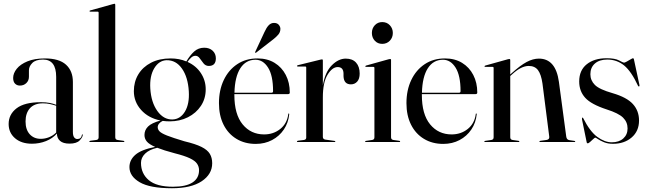

<svg xmlns="http://www.w3.org/2000/svg" viewBox="-20 -756 3453 1022"><path d="M26 -96Q26 -147 68.2 -179.5Q110.5 -212 198 -212Q224.5 -212 244 -208.2Q263.5 -204.5 279 -198V-347Q279 -439 209 -439Q170 -439 152 -420.8Q134 -402.5 134 -382V-347.5Q134 -327 120.2 -313.8Q106.5 -300.5 86 -300.5Q70 -300.5 60 -310.8Q50 -321 50 -341Q50 -366 69.2 -390Q88.5 -414 126.2 -429.5Q164 -445 219 -445Q294.5 -445 331.2 -411.8Q368 -378.5 368 -319.5V-54Q368 -33.5 374.8 -24.8Q381.5 -16 391.5 -16Q413 -16 416 -38Q416.5 -41 418.5 -41Q420.5 -41 420.5 -38Q420.5 -26 404.2 -8.8Q388 8.5 350 8.5Q316 8.5 299.5 -6.2Q283 -21 283 -45.5Q260 -19 224.8 -5Q189.5 9 150 9Q94 9 60 -20.2Q26 -49.5 26 -96ZM116 -109.5Q116 -66 138.2 -41.5Q160.5 -17 197 -17Q219 -17 240.8 -25.5Q262.5 -34 279 -50.5V-193Q263.5 -198.5 246 -202.2Q228.5 -206 208 -206Q163 -206 139.5 -180Q116 -154 116 -109.5Z M593.5 -730.5V-25.5Q593.5 -13 605.5 -11L637 -6.5Q642 -6 642 -3Q642 0 638 0H458.5Q455.5 0 455.5 -3Q455.5 -5.5 462 -7L493 -11Q505 -13 505 -25V-688.5Q505 -694 499 -694H460Q456.5 -694 456.5 -697Q456.5 -699.5 460.5 -700.5L580.5 -734Q586.5 -736 589 -736Q593.5 -736 593.5 -730.5Z M961.5 -4Q1020.5 10 1052.5 26Q1084.5 42 1097 63Q1109.5 84 1109.5 113Q1109.5 171.5 1053.5 208.8Q997.5 246 895.5 246Q778 246 723.5 214Q669 182 669 133.5Q669 95.5 700.5 68Q732 40.5 806 26Q774.5 12.5 761.8 -2.5Q749 -17.5 749 -37.5Q749 -63.5 768 -82.5Q787 -101.5 834.5 -114.5Q770 -127.5 731.2 -170.8Q692.5 -214 692.5 -271Q692.5 -320.5 716.2 -360Q740 -399.5 784 -422.2Q828 -445 888.5 -445Q934 -445 972 -429Q991 -461.5 1013.5 -481.8Q1036 -502 1067 -502Q1095 -502 1112 -486Q1129 -470 1129 -445.5Q1129 -405 1091.5 -405Q1074.5 -405 1063.5 -418.5Q1052.5 -432 1043.2 -445.5Q1034 -459 1020.5 -459Q1008.5 -459 998.2 -450Q988 -441 978 -426.5Q1023.5 -406 1049.2 -367Q1075 -328 1075 -280.5Q1075 -231 1049.5 -192.5Q1024 -154 980.5 -132Q937 -110 882.5 -110Q864 -110 846 -112.5Q834.5 -107 827 -98.2Q819.5 -89.5 819.5 -79Q819.5 -67 829.2 -56.8Q839 -46.5 869.2 -34.5Q899.5 -22.5 961.5 -4ZM866.5 -435.5Q826 -434 801 -392.5Q776 -351 780 -285Q784.5 -211.5 817.5 -165.2Q850.5 -119 898 -120Q940 -121.5 964.5 -162.2Q989 -203 985 -270Q980.5 -345.5 948.5 -391Q916.5 -436.5 866.5 -435.5ZM730.5 111Q730.5 168 772 203Q813.5 238 900.5 238Q970 238 1004.8 215.2Q1039.5 192.5 1039.5 150Q1039.5 131 1028.8 115.2Q1018 99.5 990 86.2Q962 73 910.5 60Q880.5 52 857.5 44.8Q834.5 37.5 817 30.5Q774 40.5 752.2 62Q730.5 83.5 730.5 111Z M1522.5 -263.5Q1522.5 -255 1513 -255H1227.5Q1227.5 -253 1227.5 -250.5Q1227.5 -147.5 1271.5 -94Q1315.5 -40.5 1386 -40.5Q1435.5 -40.5 1471.8 -69.5Q1508 -98.5 1514.5 -148.5Q1514.5 -152 1516.5 -152Q1520 -152 1519.5 -147.5Q1515 -102.5 1491 -66.8Q1467 -31 1428.2 -10.5Q1389.5 10 1341.5 10Q1283 10 1238.8 -16.8Q1194.5 -43.5 1170 -92.2Q1145.5 -141 1145.5 -207Q1145.5 -276 1171 -329.8Q1196.5 -383.5 1242.5 -414.2Q1288.5 -445 1350.5 -445Q1403 -445 1441.5 -421.5Q1480 -398 1501.2 -357Q1522.5 -316 1522.5 -263.5ZM1340 -438Q1288.5 -438 1259.2 -392.5Q1230 -347 1228 -262.5H1426Q1433.5 -262.5 1433.5 -271Q1433.5 -354 1407 -396Q1380.5 -438 1340 -438ZM1387.5 -585Q1398 -608.5 1410 -621.2Q1422 -634 1438.5 -634Q1455.5 -634 1464 -623.8Q1472.5 -613.5 1472.5 -602.5Q1472.5 -585 1461.5 -572Q1450.5 -559 1435 -547L1343.5 -476Q1340.5 -473.5 1338 -476Q1337 -477 1339 -481Z M1698.5 -434.5V-301.5Q1710.5 -372.5 1746 -408.2Q1781.5 -444 1820.5 -444Q1856 -444 1875.2 -422.8Q1894.5 -401.5 1894.5 -364.5Q1894.5 -336 1881.2 -321.5Q1868 -307 1848 -307Q1810 -307 1808.5 -350.5V-364.5Q1808 -399 1777.5 -399Q1748.5 -399 1723.5 -358.2Q1698.5 -317.5 1698.5 -237.5V-27.5Q1698.5 -15.5 1711 -13L1760.5 -6Q1765 -5.5 1765 -3Q1765 0 1760.5 0H1565Q1560.5 0 1560.5 -3Q1560.5 -6 1566.5 -7L1598 -11Q1610 -13 1610 -23.5V-396Q1610 -402 1604.5 -402H1564.5Q1561 -402 1561 -405Q1561 -407.5 1565.5 -409L1685.5 -438.5Q1691.5 -440 1694 -440Q1698.5 -440 1698.5 -434.5Z M2014.5 -522.5Q1990.5 -522.5 1975 -539.2Q1959.5 -556 1959.5 -580.5Q1959.5 -605 1975.2 -621.8Q1991 -638.5 2014.5 -638.5Q2039.5 -638.5 2055.2 -621.5Q2071 -604.5 2071 -580.5Q2071 -556 2055 -539.2Q2039 -522.5 2014.5 -522.5ZM2061.5 -437V-25.5Q2061.5 -13 2073.5 -11L2105 -6.5Q2110 -6 2110 -3Q2110 0 2106 0H1926.5Q1923.5 0 1923.5 -3Q1923.5 -5 1927.5 -6L1961 -11Q1973 -13 1973 -25V-394.5Q1973 -400 1967 -400H1928Q1924.5 -400 1924.5 -403Q1924.5 -405 1928.5 -407L2048.5 -440.5Q2054.5 -442 2057 -442Q2061.5 -442 2061.5 -437Z M2520.5 -263.5Q2520.5 -255 2511 -255H2225.5Q2225.5 -253 2225.5 -250.5Q2225.5 -147.5 2269.5 -94Q2313.5 -40.5 2384 -40.5Q2433.5 -40.5 2469.8 -69.5Q2506 -98.5 2512.5 -148.5Q2512.5 -152 2514.5 -152Q2518 -152 2517.5 -147.5Q2513 -102.5 2489 -66.8Q2465 -31 2426.2 -10.5Q2387.5 10 2339.5 10Q2281 10 2236.8 -16.8Q2192.5 -43.5 2168 -92.2Q2143.5 -141 2143.5 -207Q2143.5 -276 2169 -329.8Q2194.5 -383.5 2240.5 -414.2Q2286.5 -445 2348.5 -445Q2401 -445 2439.5 -421.5Q2478 -398 2499.2 -357Q2520.5 -316 2520.5 -263.5ZM2338 -438Q2286.5 -438 2257.2 -392.5Q2228 -347 2226 -262.5H2424Q2431.5 -262.5 2431.5 -271Q2431.5 -354 2405 -396Q2378.5 -438 2338 -438Z M2696 -437V-359.5L2702 -365Q2749.5 -408 2783.2 -426Q2817 -444 2848.5 -444Q2938 -444 2955 -320.5L2994 -29.5Q2996 -12 3011 -10L3037.5 -6Q3042 -5 3042 -3Q3042 0 3038 0H2855.5Q2851 0 2851 -3Q2851 -5.5 2856.5 -6.5L2889 -11Q2906 -13.5 2903.5 -29.5L2867.5 -311.5Q2860.5 -360 2843.8 -382.5Q2827 -405 2794.5 -405Q2754 -405 2705.5 -360L2696 -351.5V-25.5Q2696 -13 2708 -11L2739.5 -6.5Q2744.5 -6 2744.5 -3Q2744.5 0 2740.5 0H2561Q2558 0 2558 -3Q2558 -5 2562 -6L2595.5 -11Q2607.5 -13 2607.5 -25V-394.5Q2607.5 -400 2601.5 -400H2562.5Q2559 -400 2559 -403Q2559 -405 2563 -407L2683 -440.5Q2689 -442 2691.5 -442Q2696 -442 2696 -437Z M3236.5 1.5Q3275 1.5 3297.8 -19Q3320.5 -39.5 3320.5 -72.5Q3320.5 -106 3296.5 -129.8Q3272.5 -153.5 3209.5 -173.5Q3126.5 -200.5 3094.8 -235.8Q3063 -271 3063 -322.5Q3063 -381.5 3103 -413.8Q3143 -446 3209 -446Q3254 -446 3275.5 -434.2Q3297 -422.5 3301.5 -422.5Q3305.5 -422.5 3316 -428.2Q3326.5 -434 3336.5 -440Q3346.5 -446 3349 -446Q3353 -446 3354 -441.5L3383.5 -304.5Q3385 -297.5 3382 -296Q3379 -294.5 3376.5 -298.5Q3340.5 -376.5 3301.8 -407.8Q3263 -439 3212.5 -439Q3170.5 -439 3146.5 -417.8Q3122.5 -396.5 3122.5 -361Q3122.5 -328 3146.5 -304Q3170.5 -280 3241 -260Q3316.5 -238 3349 -202Q3381.5 -166 3381.5 -114.5Q3381.5 -58 3342.2 -24.2Q3303 9.5 3242.5 9.5Q3215.5 9.5 3195.5 1.2Q3175.5 -7 3163.5 -15.2Q3151.5 -23.5 3148.5 -23.5Q3146 -23.5 3137.8 -15.8Q3129.5 -8 3121 -0.5Q3112.5 7 3109 7Q3103.5 7 3102.5 -0.5L3078 -120Q3077 -128 3080 -130Q3082 -131 3084 -127.5Q3120 -56 3159.5 -27.2Q3199 1.5 3236.5 1.5Z"/></svg>

Font: Fraunces 144pt S000
Style: Regular
Weight: 400
Version: Version 1.000; ttfautohint (v1.8.3)